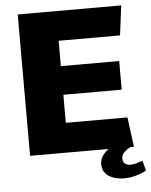

<svg xmlns="http://www.w3.org/2000/svg" viewBox="-57 -733 730 928"><g transform="rotate(-5 308.0 -269.0)"><path d="M64 0V-686H566L548 -542H250V-419H533V-280H250V-144H549L568 0ZM508 148Q481 148 457 140Q433 132 418 115Q403 98 403 71Q403 47 416 29Q429 11 445 0H550Q532 10 519.5 22.5Q507 35 507 52Q507 70 518 77.5Q529 85 544 85Q558 85 573.5 80.5Q589 76 603 71L616 119Q594 132 565 140Q536 148 508 148Z"/></g></svg>

Font: Chivo Medium ExtraBold
Style: Regular
Weight: 800
Version: Version 2.002